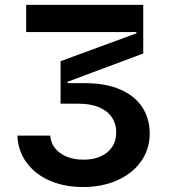

<svg xmlns="http://www.w3.org/2000/svg" viewBox="-20 -747 686 777"><path d="M183.2 -198.2Q185.7 -168 203.7 -146.1Q221.6 -124.3 251.4 -112.4Q281.2 -100.5 317.5 -100.9Q356.2 -100.5 386.2 -113.5Q416.2 -126.4 433.2 -151.5Q450.3 -176.5 450.3 -211.6Q450.3 -245 433.6 -271Q416.9 -296.9 382.5 -312.1Q348 -327.4 297.6 -327.4H225.1V-499.3L532 -612.2V-617.2H85.9V-727.3H559.7V-530.5L253.6 -416.2V-410.5H323.2Q407.3 -410.5 466.4 -384.9Q525.6 -359.4 555.6 -313.4Q585.6 -267.4 585.9 -206.7Q585.9 -143.8 551.1 -94.3Q516.3 -44.7 454.7 -17.4Q393.1 9.9 316.1 9.9Q241.5 9.9 182.2 -15.6Q122.9 -41.2 87.9 -88.6Q52.9 -136 50.4 -198.2Z"/></svg>

Font: Riot Sans
Style: Regular
Weight: 400
Designer: Rasmus Andersson
Foundry: rsms
Version: Version 3.005